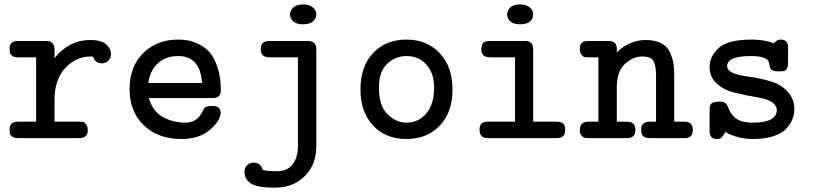

<svg xmlns="http://www.w3.org/2000/svg" viewBox="-20 -631 3714 877"><path d="M23.9 -40Q23.9 -75.2 62 -75.2H145V-369.1H62Q43.9 -369.1 34.9 -376.5Q25.9 -383.8 24.9 -390.9Q23.9 -397.9 23.9 -410.2Q23.9 -443.8 62 -443.8Q62.5 -443.8 63 -443.8H192.9Q229 -443.8 229 -401.9V-365.2Q255.9 -401.4 298.3 -424.8Q340.8 -448.2 393.1 -448.2Q442.9 -448.2 464.8 -428.7Q486.8 -409.2 486.8 -383.8Q486.8 -365.7 474.9 -353.8Q462.9 -341.8 445.8 -341.8Q415 -341.8 404.8 -372.1Q403.8 -372.1 399.9 -372.6Q396 -373 395 -373Q327.1 -373 278.1 -320.6Q229 -268.1 229 -172.9V-75.2H341.8Q351.6 -75.2 358.4 -74.2Q365.2 -73.2 373 -63.7Q380.9 -54.2 380.9 -36.1Q380.9 0 340.8 0H62Q44.9 0 35.4 -7.6Q25.9 -15.1 24.9 -21.5Q23.9 -27.8 23.9 -40Z M571.8 -224.1Q571.8 -326.2 633.8 -388.2Q695.8 -450.2 793.9 -450.2Q817.9 -450.2 840.3 -446Q862.8 -441.9 891.4 -427.5Q919.9 -413.1 939.9 -389.2Q960 -365.2 974.4 -321Q988.8 -276.9 988.8 -217.8Q988.8 -183.1 950.7 -183.1Q950.2 -183.1 949.7 -183.1H659.7Q677.7 -122.1 724.4 -96.4Q771 -70.8 826.7 -70.8Q874.5 -70.8 898.9 -110.8Q901.9 -115.7 907 -126Q912.1 -136.2 914.6 -138.7Q917 -141.1 925 -144Q933.1 -147 946.8 -147H949.7Q987.8 -147 987.8 -116.2Q987.8 -81.1 939.5 -38.6Q891.1 3.9 808.1 3.9Q702.1 3.9 637 -58.6Q571.8 -121.1 571.8 -224.1ZM657.7 -252H902.8Q895 -375 793.9 -375Q736.8 -375 700.7 -341.6Q664.6 -308.1 657.7 -252Z M1096.7 154.8Q1096.7 135.7 1108.6 123.8Q1120.6 111.8 1138.7 111.8Q1170.9 111.8 1179.7 145Q1201.7 150.9 1239.7 150.9H1246.6Q1293.5 150.9 1317.1 118.9Q1340.8 86.9 1340.8 35.2V-369.1H1210Q1170.9 -369.1 1170.9 -405.8Q1170.9 -443.8 1209 -443.8H1386.7Q1424.8 -443.8 1424.8 -404.8V36.1Q1424.8 122.1 1371.3 174.1Q1317.9 226.1 1237.8 226.1H1231Q1151.9 226.1 1123 205.1Q1096.7 185.5 1096.7 154.8ZM1365.7 -610.8Q1391.6 -610.8 1408.2 -597.9Q1424.8 -585 1424.8 -564.9Q1424.8 -547.9 1410.4 -533.9Q1396 -520 1363.8 -520Q1333 -520 1318.8 -533.9Q1304.7 -547.9 1304.7 -564.9Q1304.7 -582 1319.3 -596.4Q1334 -610.8 1365.7 -610.8Z M1626.5 -222.2Q1626.5 -328.1 1684.6 -389.2Q1742.7 -450.2 1836.9 -450.2Q1929.7 -450.2 1988.3 -388.2Q2046.9 -326.2 2046.9 -222.2Q2046.9 -118.2 1988.8 -57.1Q1930.7 3.9 1835.9 3.9Q1741.7 3.9 1684.1 -57.6Q1626.5 -119.1 1626.5 -222.2ZM1710.9 -231Q1710.9 -147.9 1749.8 -109.4Q1788.6 -70.8 1836.9 -70.8Q1892.1 -70.8 1927.5 -113.3Q1962.9 -155.8 1962.9 -230Q1962.9 -296.9 1927.7 -335.9Q1892.6 -375 1836.9 -375Q1786.1 -375 1748.5 -339.6Q1710.9 -304.2 1710.9 -231Z M2170.4 -38.1Q2170.4 -59.1 2179.9 -67.1Q2189.5 -75.2 2209.5 -75.2H2332.5V-369.1H2219.7Q2178.7 -369.1 2178.7 -403.8Q2178.7 -411.6 2179.7 -416.7Q2180.7 -421.9 2183.6 -429.4Q2186.5 -437 2195.6 -440.4Q2204.6 -443.8 2218.8 -443.8H2379.4Q2415.5 -443.8 2415.5 -404.8V-75.2H2522.5Q2561.5 -75.2 2561.5 -41.5Q2561.5 -40 2561.5 -38.1Q2561.5 0 2523.4 0H2207.5Q2170.4 0 2170.4 -38.1ZM2356.4 -610.8Q2382.3 -610.8 2398.9 -597.9Q2415.5 -585 2415.5 -564.9Q2415.5 -547.9 2401.6 -533.9Q2387.7 -520 2355.5 -520Q2324.7 -520 2310.5 -533.9Q2296.4 -547.9 2296.4 -564.9Q2296.4 -582 2310.5 -596.4Q2324.7 -610.8 2356.4 -610.8Z M2628.4 -37.1Q2628.4 -75.2 2667.5 -75.2Q2667.5 -75.2 2713.4 -75.2V-369.1H2668.5Q2656.2 -369.1 2649.4 -370.6Q2642.6 -372.1 2635.5 -381.6Q2628.4 -391.1 2628.4 -409.2Q2628.4 -443.8 2663.6 -443.8Q2664.1 -443.8 2664.6 -443.8H2759.3Q2797.4 -443.8 2797.4 -408.2V-392.1Q2855.5 -448.2 2929.7 -448.2Q2972.7 -448.2 3001 -433.1Q3029.3 -418 3041 -390.4Q3052.7 -362.8 3056.2 -340.8Q3059.6 -318.8 3059.6 -288.1V-75.2H3106.4Q3144.5 -75.2 3144.5 -38.1Q3144.5 0 3107.4 0H2947.8Q2908.7 0 2908.7 -35.2Q2908.7 -47.4 2909.7 -53.2Q2910.6 -59.1 2920.2 -67.1Q2929.7 -75.2 2948.7 -75.2H2976.6V-287.1Q2976.6 -331.1 2965.1 -352.1Q2953.6 -373 2913.6 -373Q2871.6 -373 2834.5 -339.1Q2797.4 -305.2 2797.4 -231V-75.2H2843.8Q2882.8 -75.2 2882.3 -38.1Q2882.3 0 2843.8 0H2666.5Q2628.4 0 2628.4 -37.1Z M3221.2 -32.2V-128.9Q3221.2 -152.8 3231.7 -159.9Q3242.2 -167 3268.6 -167Q3292.5 -167 3301.3 -150.9Q3303.2 -147.9 3308.3 -135Q3313.5 -122.1 3319.3 -113.5Q3325.2 -105 3336.9 -94Q3348.6 -83 3369.1 -76.9Q3389.6 -70.8 3418.5 -70.8Q3528.3 -70.8 3528.3 -129.9Q3528.3 -144 3512.2 -160.2Q3490.2 -178.2 3439.9 -186.5Q3389.6 -194.8 3336.9 -207.5Q3284.2 -220.2 3253.4 -250Q3221.2 -279.8 3221.2 -324.2Q3221.2 -374 3263.2 -412.1Q3305.2 -450.2 3413.6 -450.2Q3472.7 -450.2 3514.6 -433.1Q3527.8 -450.2 3546.4 -450.2Q3579.6 -450.2 3579.6 -415V-346.2Q3579.6 -327.1 3574 -317.6Q3568.4 -308.1 3561.3 -306.6Q3554.2 -305.2 3540.5 -305.2H3532.2Q3512.2 -305.2 3504.4 -312Q3496.6 -318.8 3495.6 -329.3Q3494.6 -339.8 3490.5 -350.3Q3486.3 -360.8 3466.8 -367.9Q3447.3 -375 3410.6 -375Q3301.8 -375 3301.3 -329.1Q3301.3 -308.1 3332.5 -295.9Q3353.5 -287.1 3405.5 -280Q3457.5 -272.9 3504.4 -258.1Q3551.3 -243.2 3580.6 -209Q3608.4 -175.8 3608.4 -133.8Q3608.4 -109.9 3600.3 -88.4Q3592.3 -66.9 3573.2 -44.9Q3554.2 -22.9 3514.4 -9.5Q3474.6 3.9 3418.5 3.9Q3350.6 3.9 3293.5 -27.8Q3282.2 -8.8 3275.4 -2.4Q3268.6 3.9 3253.4 3.9Q3221.2 3.9 3221.2 -32.2Z"/></svg>

Font: CMU Typewriter Text
Style: Bold
Weight: 700
Version: Version 0.7.0